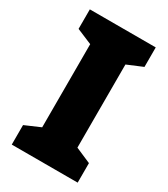

<svg xmlns="http://www.w3.org/2000/svg" viewBox="-178 -796 767 878"><g transform="rotate(30 205.0 -357.0)"><path d="M379 0H31V-103L112 -138V-577L31 -611V-714H379V-611L298 -577V-138L379 -103Z"/></g></svg>

Font: Noto Sans Bengali SemiCondensed Black
Style: Regular
Weight: 900
Width: 4
Designer: Joana Ranito - Universal Thirst; Jelle Bosma - Monotype Design Team
Foundry: Universal Thirst ehf.
Version: Version 3.000; ttfautohint (v1.8.4.7-5d5b)